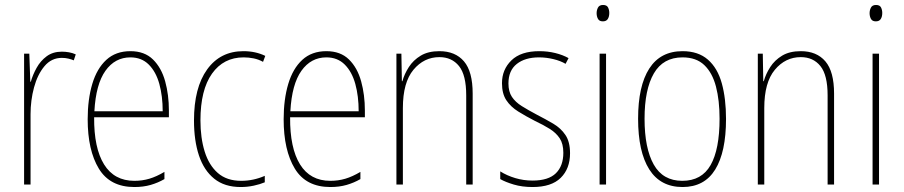

<svg xmlns="http://www.w3.org/2000/svg" viewBox="-20 -743 3638 773"><path d="M229 -535Q243 -535 257.5 -532.5Q272 -530 285 -524L277 -500Q268 -504 255.5 -507Q243 -510 229 -510Q187 -510 159 -476.5Q131 -443 117 -391Q103 -339 103 -283V0H77V-527H98L102 -414H104Q112 -442 127.5 -470Q143 -498 168 -516.5Q193 -535 229 -535Z M505 -537Q562 -537 596 -503.5Q630 -470 645 -415.5Q660 -361 660 -298V-271H359Q358 -147 399 -81Q440 -15 521 -15Q553 -15 581.5 -23.5Q610 -32 642 -51V-22Q616 -7 586.5 1.5Q557 10 521 10Q423 10 378 -64Q333 -138 333 -263Q333 -343 351.5 -405Q370 -467 408 -502Q446 -537 505 -537ZM505 -512Q443 -512 404.5 -458Q366 -404 360 -295H635Q635 -356 621.5 -405Q608 -454 579 -483Q550 -512 505 -512Z M949 10Q884 10 842.5 -23.5Q801 -57 781 -117Q761 -177 761 -258Q761 -390 814 -463.5Q867 -537 960 -537Q1009 -537 1048 -518L1039 -494Q1021 -504 1001 -508Q981 -512 961 -512Q880 -512 833.5 -446.5Q787 -381 787 -258Q787 -188 804 -133Q821 -78 857 -46.5Q893 -15 951 -15Q1000 -15 1046 -35V-9Q1027 -1 1001.5 4.5Q976 10 949 10Z M1294 -537Q1351 -537 1385 -503.5Q1419 -470 1434 -415.5Q1449 -361 1449 -298V-271H1148Q1147 -147 1188 -81Q1229 -15 1310 -15Q1342 -15 1370.5 -23.5Q1399 -32 1431 -51V-22Q1405 -7 1375.5 1.5Q1346 10 1310 10Q1212 10 1167 -64Q1122 -138 1122 -263Q1122 -343 1140.5 -405Q1159 -467 1197 -502Q1235 -537 1294 -537ZM1294 -512Q1232 -512 1193.5 -458Q1155 -404 1149 -295H1424Q1424 -356 1410.5 -405Q1397 -454 1368 -483Q1339 -512 1294 -512Z M1749 -537Q1813 -537 1848 -496Q1883 -455 1883 -366V0H1857V-359Q1857 -441 1828 -477Q1799 -513 1749 -513Q1687 -513 1644.5 -462Q1602 -411 1602 -308V0H1576V-527H1596L1598 -416H1600Q1608 -445 1626 -473Q1644 -501 1674 -519Q1704 -537 1749 -537Z M2275 -126Q2275 -64 2237.5 -27Q2200 10 2124 10Q2082 10 2048.5 0Q2015 -10 1994 -22V-53Q2021 -36 2054.5 -26Q2088 -16 2124 -16Q2188 -16 2218 -45.5Q2248 -75 2248 -128Q2248 -164 2233.5 -186Q2219 -208 2193.5 -224Q2168 -240 2134 -256Q2097 -275 2066.5 -294Q2036 -313 2018.5 -339.5Q2001 -366 2001 -408Q2001 -463 2039 -500Q2077 -537 2151 -537Q2185 -537 2215.5 -529.5Q2246 -522 2269 -509L2257 -486Q2237 -498 2208 -505Q2179 -512 2150 -512Q2094 -512 2060.5 -485.5Q2027 -459 2027 -407Q2027 -374 2041 -353Q2055 -332 2080.5 -316Q2106 -300 2140 -282Q2177 -263 2207.5 -245Q2238 -227 2256.5 -199.5Q2275 -172 2275 -126Z M2408 -723Q2423 -723 2428 -713Q2433 -703 2433 -691Q2433 -676 2427 -666.5Q2421 -657 2407 -657Q2393 -657 2387.5 -667Q2382 -677 2382 -690Q2382 -702 2387.5 -712.5Q2393 -723 2408 -723ZM2420 -527V0H2394V-527Z M2903 -264Q2903 -131 2859.5 -60.5Q2816 10 2728 10Q2639 10 2594 -61Q2549 -132 2549 -265Q2549 -397 2594 -467Q2639 -537 2728 -537Q2791 -537 2830 -503Q2869 -469 2886 -407.5Q2903 -346 2903 -264ZM2575 -265Q2575 -146 2612 -80.5Q2649 -15 2727 -15Q2805 -15 2841 -78.5Q2877 -142 2877 -265Q2877 -339 2862.5 -394.5Q2848 -450 2815.5 -481Q2783 -512 2728 -512Q2650 -512 2612.5 -447.5Q2575 -383 2575 -265Z M3204 -537Q3268 -537 3303 -496Q3338 -455 3338 -366V0H3312V-359Q3312 -441 3283 -477Q3254 -513 3204 -513Q3142 -513 3099.5 -462Q3057 -411 3057 -308V0H3031V-527H3051L3053 -416H3055Q3063 -445 3081 -473Q3099 -501 3129 -519Q3159 -537 3204 -537Z M3507 -723Q3522 -723 3527 -713Q3532 -703 3532 -691Q3532 -676 3526 -666.5Q3520 -657 3506 -657Q3492 -657 3486.5 -667Q3481 -677 3481 -690Q3481 -702 3486.5 -712.5Q3492 -723 3507 -723ZM3519 -527V0H3493V-527Z"/></svg>

Font: Noto Sans Myanmar Condensed Thin
Style: Regular
Weight: 100
Width: 3
Designer: Monotype Design Team
Foundry: Monotype Imaging Inc.
Version: Version 2.107; ttfautohint (v1.8.4.7-5d5b)